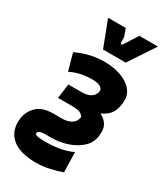

<svg xmlns="http://www.w3.org/2000/svg" viewBox="-252 -837 939 1100"><g transform="rotate(30 217.5 -287.0)"><path d="M189 -578 123 -750H240L258 -700L259 -663Q259 -657 264.5 -656Q270 -655 274 -662L330 -750H453L339 -578ZM179 176Q70 176 17.5 129Q-35 82 -24 0Q-17 -49 19 -83.5Q55 -118 128 -118H184Q220 -118 244.5 -133Q269 -148 273 -176Q275 -184 259.5 -196.5Q244 -209 197 -209H104L117 -305H203Q247 -305 268 -321.5Q289 -338 292 -360Q294 -377 276.5 -388Q259 -399 221 -399Q185 -399 149.5 -392Q114 -385 79 -367L48 -479Q97 -502 142.5 -512Q188 -522 234 -522Q290 -522 340 -505Q390 -488 419 -453Q448 -418 440 -363Q434 -317 414 -293Q394 -269 359 -253Q386 -242 405 -214.5Q424 -187 416 -134Q410 -89 375 -57.5Q340 -26 289.5 -9Q239 8 183 8H141Q125 8 112 12Q99 16 97 30Q96 36 110.5 40.5Q125 45 174 45Q214 45 259 37.5Q304 30 344 11L347 143Q316 155 270 165.5Q224 176 179 176Z"/></g></svg>

Font: Finlandica
Style: Bold Italic
Weight: 700
Italic angle: -8°
Designer: Niklas Ekholm, Juho Hiilivirta, Jaakko Suomalainen
Foundry: Helsinki Type Studio
Version: Version 1.064; ttfautohint (v1.8.4.7-5d5b)